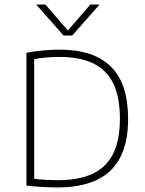

<svg xmlns="http://www.w3.org/2000/svg" viewBox="-20 -819 636 843"><path d="M232 4Q199 4 166.5 2Q134 0 96 -4V-587Q119.5 -591.5 144.5 -594.8Q169.5 -598 194.5 -599.5Q219.5 -601 243 -601Q391 -601 466.8 -526.5Q542.5 -452 542.5 -297Q542.5 -193 507.2 -126.5Q472 -60 403 -28Q334 4 232 4ZM236.5 -28Q326.5 -28 386.5 -56Q446.5 -84 476.5 -143.5Q506.5 -203 506.5 -297.5Q506.5 -391.5 477.8 -451.5Q449 -511.5 390.2 -540.2Q331.5 -569 242 -569Q213.5 -569 184 -566.5Q154.5 -564 130 -559.5V-34Q154 -31 180.2 -29.5Q206.5 -28 236.5 -28ZM259 -663 139 -799H179.5L284.5 -677.5H271.5L376.5 -799H417L297 -663Z"/></svg>

Font: Encode Sans SC Thin
Style: Regular
Weight: 250
Designer: Multiple Designers
Foundry: Impallari Type
Version: Version 3.002